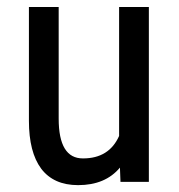

<svg xmlns="http://www.w3.org/2000/svg" viewBox="-20 -522 513 551"><path d="M325.7 -2 324.2 -41Q282.2 9.3 204.1 9.3Q133.8 9.3 98.1 -38.1Q63 -85.4 63 -175.3V-500V-502H64.5H146.5H148.4V-500V-181.6Q148.4 -66.9 218.3 -67.4Q293 -67.4 321.8 -131.8V-500V-502H323.2H405.8H407.2V-500V-2V0H405.8H327.6H325.7Z"/></svg>

Font: MAUL Condensed
Style: Condensed Regular
Weight: 400
Designer: MAUL
Version: Version 1.0; 2020; ttfautohint (v1.8.3)